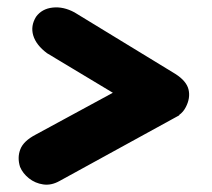

<svg xmlns="http://www.w3.org/2000/svg" viewBox="-20 -566 581 527"><path d="M472 -249.5 143 -69Q120.5 -56.5 98.5 -59.8Q76.5 -63 59.5 -76.5Q42.5 -90 35 -108Q27 -133.5 35.8 -156.2Q44.5 -179 78 -196.5L413.5 -378.5ZM386 -253.5 109 -420Q79 -442.5 71.2 -468.8Q63.5 -495 79 -520Q95 -542 124.5 -545.2Q154 -548.5 184.5 -532L461.5 -363Q492 -343.5 497.5 -320.2Q503 -297 490 -272Q476.5 -245.5 445.5 -239.8Q414.5 -234 386 -253.5Z"/></svg>

Font: Edu NSW ACT Hand Pre
Style: Regular
Weight: 400
Designer: Tina and Corey Anderson, Eben Sorkin, Mirko Velimirovic
Foundry: Sorkin Type Co.
Version: Version 2.000